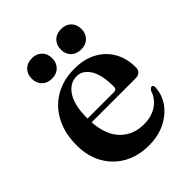

<svg xmlns="http://www.w3.org/2000/svg" viewBox="-186 -744 861 861"><g transform="rotate(-45 245.0 -313.0)"><path d="M462.5 -279Q462.5 -244 425 -244H147.5Q154 -158 197.2 -114.8Q240.5 -71.5 308.5 -71.5Q356 -71.5 390.2 -94.2Q424.5 -117 436.5 -156.5Q445.5 -167.5 451.5 -167.5Q461.5 -167.5 461 -152Q458.5 -106.5 431.8 -69.5Q405 -32.5 359.8 -10.5Q314.5 11.5 257 11.5Q189 11.5 137.2 -17.2Q85.5 -46 56.2 -98Q27 -150 27 -219.5Q27 -293 55.8 -349.2Q84.5 -405.5 137.5 -437.2Q190.5 -469 263 -469Q325 -469 369.8 -444.5Q414.5 -420 438.5 -377Q462.5 -334 462.5 -279ZM246.5 -438Q202 -438 174.2 -395.5Q146.5 -353 146.5 -271V-269H314Q331.5 -269 331.5 -286Q331.5 -362 307.5 -400Q283.5 -438 246.5 -438ZM161 -508Q131.5 -508 113.8 -525.8Q96 -543.5 96 -572Q96 -601.5 113.8 -619.2Q131.5 -637 161 -637Q190.5 -637 208.2 -619.2Q226 -601.5 226 -572Q226 -544 208.2 -526Q190.5 -508 161 -508ZM346 -508Q316.5 -508 298.5 -525.8Q280.5 -543.5 280.5 -572Q280.5 -601 298.5 -619Q316.5 -637 346 -637Q376 -637 393.8 -619.2Q411.5 -601.5 411.5 -572Q411.5 -544 393.8 -526Q376 -508 346 -508Z"/></g></svg>

Font: Fraunces 72pt S000 SemiBold
Style: Regular
Weight: 600
Version: Version 1.000; ttfautohint (v1.8.3)